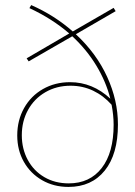

<svg xmlns="http://www.w3.org/2000/svg" viewBox="-20 -734 533 757"><path d="M445 -243Q445 -126 393 -61.5Q341 3 250 3Q192 3 146 -23.5Q100 -50 74 -96Q48 -142 48 -200Q48 -260 75 -308Q102 -356 149.5 -383Q197 -410 256 -410Q345 -410 415 -345Q398 -412 360 -475Q322 -538 265 -591L93 -492L85 -504L253 -602Q186 -660 96 -702L103 -714Q194 -674 267 -610L428 -703L436 -690L279 -599Q360 -524 402.5 -431Q445 -338 445 -243ZM428 -242Q428 -279 420 -321Q388 -357 347 -376.5Q306 -396 258 -396Q203 -396 159 -370.5Q115 -345 90.5 -300.5Q66 -256 66 -201Q66 -147 89.5 -103.5Q113 -60 155 -35.5Q197 -11 251 -11Q334 -11 381 -71.5Q428 -132 428 -242Z"/></svg>

Font: Ysabeau Thin
Style: Regular
Weight: 200
Designer: Christian Thalmann (Catharsis Fonts)
Version: Version 0.003